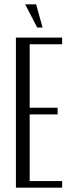

<svg xmlns="http://www.w3.org/2000/svg" viewBox="-20 -873 336 893"><path d="M269 -698V-667H118V-372H248V-341H118V-31H269V0H54V-698ZM153 -745 97 -853H148L178 -745Z"/></svg>

Font: Moniqa Paragraph
Style: Regular
Weight: 400
Designer: Rajesh Rajput
Foundry: Rajesh Rajput
Version: Version 1.000